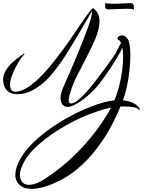

<svg xmlns="http://www.w3.org/2000/svg" viewBox="-36 -794 924 1227"><path d="M166 413Q129 413 105 399.5Q81 386 70 362Q62 344 62 323Q62 291 79.5 250.5Q97 210 132 166Q174 113 242.5 59.5Q311 6 390 -39Q469 -83 549 -114Q629 -145 695 -153Q713 -195 725.5 -244Q738 -293 744.5 -342Q751 -391 751 -432Q751 -449 749.5 -464Q748 -479 746 -492L740 -478L733 -462Q703 -408 667.5 -355Q632 -302 599 -259Q569 -221 524.5 -182Q480 -143 436 -122Q414 -111 396 -111Q374 -111 362.5 -126.5Q351 -142 351 -167Q351 -190 362 -221Q368 -236 382.5 -269Q397 -302 411 -333Q427 -371 445 -413Q463 -455 478 -494Q494 -535 512 -580.5Q530 -626 541.5 -665Q553 -704 552 -726L547 -715L513 -656Q503 -639 493.5 -623Q484 -607 474 -590L429 -515Q404 -472 375 -428Q346 -384 313 -342Q280 -299 243 -266Q205 -233 163 -212.5Q121 -192 75 -192Q30 -192 7 -217.5Q-16 -243 -16 -285Q-16 -315 0.5 -342.5Q17 -370 41.5 -393Q66 -416 89 -432L115 -450Q120 -452 120.5 -449.5Q121 -447 117 -444Q105 -432 89 -407.5Q73 -383 59 -354Q45 -325 36 -299Q28 -273 28 -252Q28 -233 36 -220.5Q44 -208 62 -208Q101 -208 145 -238Q189 -268 234 -315Q279 -362 324 -421Q369 -479 409 -536Q430 -567 454 -602.5Q478 -638 499.5 -669Q521 -700 535 -718Q544 -730 551 -737Q557 -744 563 -739Q600 -711 600 -658Q600 -636 593.5 -608Q587 -580 573 -545Q564 -523 548.5 -491Q533 -459 514.5 -423Q496 -387 478.5 -353.5Q461 -320 449 -295.5Q437 -271 434 -262Q423 -234 413 -203Q403 -172 403 -153Q403 -133 417 -133Q435 -133 458.5 -151Q482 -169 507 -196Q532 -223 554 -250.5Q576 -278 590 -297Q611 -325 636 -358Q661 -391 683.5 -423.5Q706 -456 718 -483Q724 -496 729 -505Q734 -514 738 -520Q735 -526 732 -529.5Q729 -533 726 -536Q715 -541 715 -548Q715 -556 723.5 -562Q732 -568 743 -568Q752 -568 762 -563Q772 -558 780 -544Q789 -531 793 -503.5Q797 -476 797 -441Q797 -397 791.5 -345.5Q786 -294 775.5 -244Q765 -194 750 -153Q781 -150 808 -139Q835 -128 851 -107Q857 -100 857 -94Q857 -85 850 -94Q842 -104 822 -108Q802 -112 778 -113Q754 -114 734 -114Q680 17 616.5 108.5Q553 200 488 260Q422 320 359 353Q296 386 244 401Q201 413 166 413ZM149 387Q169 387 195 378Q221 369 252 348Q331 297 397.5 237.5Q464 178 517 117Q570 56 609.5 -1.5Q649 -59 673 -106Q615 -94 547 -68.5Q479 -43 412 -7Q344 29 281 74Q218 119 171 168Q137 205 118 240Q91 290 91 325Q91 341 97 354Q105 375 125 383Q134 387 149 387ZM820 -733Q814 -736 801.5 -737Q789 -738 775 -738Q744 -738 709.5 -736Q675 -734 658 -734Q638 -734 637 -748Q636 -762 636 -774Q644 -772 657 -771Q670 -770 685 -770Q716 -770 746.5 -772Q777 -774 799 -774Q816 -774 818 -760Q820 -746 820 -733Z"/></svg>

Font: Birthstone Bounce
Style: Regular
Weight: 400
Designer: Robert E. Leuschke
Foundry: Rob Leuschke
Version: Version 1.010; ttfautohint (v1.8.3)